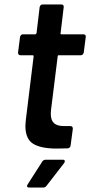

<svg xmlns="http://www.w3.org/2000/svg" viewBox="-20 -665 405 862"><path d="M343 -417H244Q239 -417 239 -412L209 -171Q208 -165 208 -154Q208 -125 222.5 -112Q237 -99 267 -99H296Q307 -99 307 -87L297 -12Q295 0 284 1L234 2Q164 2 129 -19.5Q94 -41 94 -100Q94 -107 96 -127L131 -412Q131 -417 127 -417H72Q61 -417 61 -429L70 -499Q71 -504 74.5 -507.5Q78 -511 83 -511H138Q142 -511 144 -516L158 -633Q159 -638 162.5 -641.5Q166 -645 171 -645H256Q261 -645 264 -641.5Q267 -638 266 -633L252 -516Q250 -511 256 -511H355Q360 -511 363 -507.5Q366 -504 365 -499L356 -429Q355 -424 351.5 -420.5Q348 -417 343 -417ZM104 163 170 60Q175 52 186 52H262Q271 52 271 59Q271 62 268 67L189 169Q183 177 174 177H110Q104 177 102 173Q100 169 104 163Z"/></svg>

Font: Barlow SemiBold
Style: Italic
Weight: 600
Italic angle: -7°
Designer: Jeremy Tribby
Foundry: Tribby Type
Version: Version 1.408